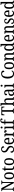

<svg xmlns="http://www.w3.org/2000/svg" viewBox="5047 -5857 820 10954"><g transform="rotate(-90 5457.0 -380.0)"><path d="M31 0V-41H43Q74 -41 93 -53.5Q112 -66 112 -113V-605Q112 -649 93 -661Q74 -673 45 -673H31V-714H197L498 -153V-605Q498 -648 479 -660.5Q460 -673 431 -673H418V-714H633V-673H618Q589 -673 570.5 -660Q552 -647 552 -601V0H486L166 -589V-113Q166 -66 184 -53.5Q202 -41 232 -41H247V0Z M903 10Q809 10 755 -59Q701 -128 701 -269Q701 -409 752.5 -477.5Q804 -546 906 -546Q999 -546 1053 -477.5Q1107 -409 1107 -269Q1107 -128 1055 -59Q1003 10 903 10ZM905 -41Q966 -41 991 -99Q1016 -157 1016 -269Q1016 -381 991 -437.5Q966 -494 904 -494Q842 -494 817 -437.5Q792 -381 792 -269Q792 -157 817.5 -99Q843 -41 905 -41Z M1356 10Q1294 10 1264.5 -24.5Q1235 -59 1235 -145V-487H1169V-520Q1191 -524 1208.5 -532.5Q1226 -541 1240 -557Q1253 -573 1262 -595.5Q1271 -618 1277 -659H1323V-536H1435V-487H1323V-143Q1323 -90 1338.5 -66.5Q1354 -43 1384 -43Q1401 -43 1415 -45Q1429 -47 1443 -51V-5Q1430 0 1407 5Q1384 10 1356 10Z M1710 10Q1616 10 1562 -59Q1508 -128 1508 -269Q1508 -409 1559.5 -477.5Q1611 -546 1713 -546Q1806 -546 1860 -477.5Q1914 -409 1914 -269Q1914 -128 1862 -59Q1810 10 1710 10ZM1712 -41Q1773 -41 1798 -99Q1823 -157 1823 -269Q1823 -381 1798 -437.5Q1773 -494 1711 -494Q1649 -494 1624 -437.5Q1599 -381 1599 -269Q1599 -157 1624.5 -99Q1650 -41 1712 -41Z M2405 10Q2312 10 2267 -28Q2222 -66 2222 -128Q2222 -159 2240 -177.5Q2258 -196 2289 -196Q2292 -127 2323 -82Q2354 -37 2412 -37Q2467 -37 2497.5 -69.5Q2528 -102 2528 -162Q2528 -202 2513 -229.5Q2498 -257 2467.5 -279.5Q2437 -302 2389 -326Q2313 -365 2275 -415Q2237 -465 2237 -547Q2237 -601 2262 -640.5Q2287 -680 2329.5 -702Q2372 -724 2426 -724Q2479 -724 2515.5 -707.5Q2552 -691 2571 -665Q2590 -639 2590 -611Q2590 -579 2571.5 -564Q2553 -549 2518 -549Q2518 -582 2507.5 -611Q2497 -640 2475 -658Q2453 -676 2418 -676Q2370 -676 2344.5 -644.5Q2319 -613 2319 -559Q2319 -522 2331 -495.5Q2343 -469 2372 -447Q2401 -425 2451 -400Q2528 -361 2569.5 -314.5Q2611 -268 2611 -188Q2611 -93 2554 -41.5Q2497 10 2405 10Z M2898 10Q2801 10 2748.5 -62Q2696 -134 2696 -264Q2696 -405 2746.5 -475.5Q2797 -546 2889 -546Q2974 -546 3022.5 -484.5Q3071 -423 3071 -305V-263H2787Q2788 -152 2820.5 -99.5Q2853 -47 2915 -47Q2959 -47 2988.5 -70Q3018 -93 3034 -124Q3042 -120 3048 -112Q3054 -104 3054 -90Q3054 -70 3037 -46.5Q3020 -23 2985.5 -6.5Q2951 10 2898 10ZM2980 -314Q2980 -395 2959.5 -445Q2939 -495 2890 -495Q2842 -495 2816.5 -448Q2791 -401 2788 -314Z M3138 0V-41H3141Q3170 -41 3190 -53.5Q3210 -66 3210 -113V-427Q3210 -471 3190 -483Q3170 -495 3142 -495H3139V-536H3279L3294 -431H3297Q3309 -462 3324 -488.5Q3339 -515 3362 -530.5Q3385 -546 3421 -546Q3465 -546 3487 -526Q3509 -506 3509 -472Q3509 -441 3489 -422.5Q3469 -404 3425 -404Q3425 -445 3415.5 -463.5Q3406 -482 3381 -482Q3359 -482 3344 -462.5Q3329 -443 3319 -411Q3309 -379 3304.5 -342.5Q3300 -306 3300 -273V-108Q3300 -64 3319.5 -52.5Q3339 -41 3367 -41H3389V0Z M3660 -640Q3637 -640 3622.5 -653Q3608 -666 3608 -698Q3608 -731 3622.5 -744Q3637 -757 3660 -757Q3682 -757 3697.5 -744Q3713 -731 3713 -698Q3713 -666 3697.5 -653Q3682 -640 3660 -640ZM3540 0V-41H3551Q3581 -41 3600 -53Q3619 -65 3619 -110V-425Q3619 -470 3601.5 -482.5Q3584 -495 3554 -495H3546V-536H3708V-115Q3708 -67 3727 -54Q3746 -41 3777 -41H3787V0Z M3821 0V-41H3833Q3860 -41 3881 -53.5Q3902 -66 3902 -113V-488H3824V-536H3902V-587Q3902 -676 3943 -723Q3984 -770 4061 -770Q4126 -770 4152 -750Q4178 -730 4178 -701Q4178 -675 4159.5 -659.5Q4141 -644 4106 -644Q4106 -675 4095.5 -700Q4085 -725 4054 -725Q4019 -725 4005 -691.5Q3991 -658 3991 -596V-536H4111V-488H3991V-113Q3991 -66 4011 -53.5Q4031 -41 4059 -41H4092V0Z M4467 0V-41H4485Q4514 -41 4536 -52.5Q4558 -64 4558 -108V-665H4478Q4440 -665 4425.5 -640Q4411 -615 4408 -582L4403 -540H4357L4361 -714H4850L4854 -540H4809L4804 -582Q4800 -615 4785.5 -640Q4771 -665 4732 -665H4652V-113Q4652 -66 4673 -53.5Q4694 -41 4724 -41H4742V0Z M4886 0V-41H4894Q4921 -41 4941.5 -53.5Q4962 -66 4962 -113V-651Q4962 -695 4941 -707Q4920 -719 4894 -719H4886V-760H5051V-534Q5051 -509 5049 -484Q5047 -459 5047 -454H5051Q5068 -492 5099.5 -519Q5131 -546 5183 -546Q5253 -546 5290 -499Q5327 -452 5327 -349V-113Q5327 -66 5345 -53.5Q5363 -41 5392 -41H5394V0H5238V-346Q5238 -412 5218 -447.5Q5198 -483 5149 -483Q5097 -483 5074 -439Q5051 -395 5051 -321V-108Q5051 -64 5070.5 -52.5Q5090 -41 5119 -41H5121V0Z M5591 10Q5536 10 5498 -29Q5460 -68 5460 -150Q5460 -230 5508 -268Q5556 -306 5654 -309L5724 -312V-373Q5724 -429 5710.5 -463Q5697 -497 5648 -497Q5601 -497 5587 -466.5Q5573 -436 5573 -388Q5495 -388 5495 -450Q5495 -497 5539.5 -521.5Q5584 -546 5654 -546Q5733 -546 5773.5 -507Q5814 -468 5814 -372V-113Q5814 -71 5825.5 -56Q5837 -41 5866 -41H5869V0H5746L5732 -87H5726Q5708 -59 5690.5 -37Q5673 -15 5650 -2.5Q5627 10 5591 10ZM5617 -45Q5667 -45 5696 -86Q5725 -127 5725 -191V-273L5674 -270Q5605 -266 5578.5 -234.5Q5552 -203 5552 -144Q5552 -98 5567.5 -71.5Q5583 -45 5617 -45Z M6044 -640Q6021 -640 6006.5 -653Q5992 -666 5992 -698Q5992 -731 6006.5 -744Q6021 -757 6044 -757Q6066 -757 6081.5 -744Q6097 -731 6097 -698Q6097 -666 6081.5 -653Q6066 -640 6044 -640ZM5924 0V-41H5935Q5965 -41 5984 -53Q6003 -65 6003 -110V-425Q6003 -470 5985.5 -482.5Q5968 -495 5938 -495H5930V-536H6092V-115Q6092 -67 6111 -54Q6130 -41 6161 -41H6171V0Z M6717 10Q6630 10 6571.5 -36Q6513 -82 6483 -164.5Q6453 -247 6453 -358Q6453 -468 6484 -550Q6515 -632 6576.5 -678Q6638 -724 6729 -724Q6816 -724 6861.5 -690.5Q6907 -657 6907 -611Q6907 -580 6885.5 -562Q6864 -544 6829 -544Q6829 -576 6819 -605Q6809 -634 6785.5 -653Q6762 -672 6722 -672Q6633 -672 6594.5 -588.5Q6556 -505 6556 -358Q6556 -215 6597.5 -132Q6639 -49 6732 -49Q6796 -49 6831 -76Q6866 -103 6890 -139Q6905 -128 6905 -103Q6905 -79 6885.5 -53Q6866 -27 6824.5 -8.5Q6783 10 6717 10Z M7186 10Q7092 10 7038 -59Q6984 -128 6984 -269Q6984 -409 7035.5 -477.5Q7087 -546 7189 -546Q7282 -546 7336 -477.5Q7390 -409 7390 -269Q7390 -128 7338 -59Q7286 10 7186 10ZM7188 -41Q7249 -41 7274 -99Q7299 -157 7299 -269Q7299 -381 7274 -437.5Q7249 -494 7187 -494Q7125 -494 7100 -437.5Q7075 -381 7075 -269Q7075 -157 7100.5 -99Q7126 -41 7188 -41Z M7458 0V-41H7466Q7495 -41 7514.5 -53.5Q7534 -66 7534 -113V-427Q7534 -471 7514.5 -483Q7495 -495 7468 -495H7463V-536H7609L7620 -454H7624Q7647 -507 7679.5 -526.5Q7712 -546 7757 -546Q7824 -546 7861.5 -499Q7899 -452 7899 -349V-113Q7899 -66 7916 -53.5Q7933 -41 7962 -41H7966V0H7810V-346Q7810 -411 7791 -447.5Q7772 -484 7724 -484Q7686 -484 7663.5 -461Q7641 -438 7632 -400.5Q7623 -363 7623 -321V-108Q7623 -64 7642 -52.5Q7661 -41 7689 -41H7694V0Z M8208 10Q8124 10 8079.5 -56.5Q8035 -123 8035 -267Q8035 -412 8080 -479Q8125 -546 8210 -546Q8259 -546 8289.5 -521.5Q8320 -497 8338 -458H8343Q8341 -482 8340.5 -510Q8340 -538 8340 -565V-650Q8340 -695 8319 -707Q8298 -719 8270 -719H8263V-760H8428V-111Q8428 -66 8447.5 -53.5Q8467 -41 8496 -41H8504V0H8354L8344 -91H8341Q8321 -45 8290 -17.5Q8259 10 8208 10ZM8228 -48Q8289 -48 8314.5 -106Q8340 -164 8340 -267Q8340 -374 8315.5 -431Q8291 -488 8227 -488Q8173 -488 8150 -431Q8127 -374 8127 -266Q8127 -156 8150.5 -102Q8174 -48 8228 -48Z M8767 10Q8670 10 8617.5 -62Q8565 -134 8565 -264Q8565 -405 8615.5 -475.5Q8666 -546 8758 -546Q8843 -546 8891.5 -484.5Q8940 -423 8940 -305V-263H8656Q8657 -152 8689.5 -99.5Q8722 -47 8784 -47Q8828 -47 8857.5 -70Q8887 -93 8903 -124Q8911 -120 8917 -112Q8923 -104 8923 -90Q8923 -70 8906 -46.5Q8889 -23 8854.5 -6.5Q8820 10 8767 10ZM8849 -314Q8849 -395 8828.5 -445Q8808 -495 8759 -495Q8711 -495 8685.5 -448Q8660 -401 8657 -314Z M9003 0V-41H9011Q9040 -41 9059.5 -53.5Q9079 -66 9079 -113V-427Q9079 -471 9059.5 -483Q9040 -495 9013 -495H9008V-536H9154L9165 -454H9169Q9192 -507 9224.5 -526.5Q9257 -546 9302 -546Q9369 -546 9406.5 -499Q9444 -452 9444 -349V-113Q9444 -66 9461 -53.5Q9478 -41 9507 -41H9511V0H9355V-346Q9355 -411 9336 -447.5Q9317 -484 9269 -484Q9231 -484 9208.5 -461Q9186 -438 9177 -400.5Q9168 -363 9168 -321V-108Q9168 -64 9187 -52.5Q9206 -41 9234 -41H9239V0Z M9719 10Q9650 10 9610 -16Q9570 -42 9570 -95Q9570 -131 9589 -145Q9608 -159 9628 -159Q9628 -106 9650.5 -70.5Q9673 -35 9722 -35Q9768 -35 9790.5 -59.5Q9813 -84 9813 -126Q9813 -163 9792 -185Q9771 -207 9715 -236Q9668 -260 9638.5 -282.5Q9609 -305 9595 -333.5Q9581 -362 9581 -405Q9581 -472 9624.5 -508.5Q9668 -545 9739 -545Q9806 -545 9839 -517.5Q9872 -490 9872 -452Q9872 -426 9856 -410Q9840 -394 9811 -394Q9811 -501 9731 -501Q9692 -501 9673 -479Q9654 -457 9654 -422Q9654 -381 9678 -359.5Q9702 -338 9758 -311Q9825 -279 9856.5 -243Q9888 -207 9888 -144Q9888 -71 9843 -30.5Q9798 10 9719 10Z M10171 10Q10074 10 10021.5 -62Q9969 -134 9969 -264Q9969 -405 10019.5 -475.5Q10070 -546 10162 -546Q10247 -546 10295.5 -484.5Q10344 -423 10344 -305V-263H10060Q10061 -152 10093.5 -99.5Q10126 -47 10188 -47Q10232 -47 10261.5 -70Q10291 -93 10307 -124Q10315 -120 10321 -112Q10327 -104 10327 -90Q10327 -70 10310 -46.5Q10293 -23 10258.5 -6.5Q10224 10 10171 10ZM10253 -314Q10253 -395 10232.5 -445Q10212 -495 10163 -495Q10115 -495 10089.5 -448Q10064 -401 10061 -314Z M10603 10Q10519 10 10474.5 -56.5Q10430 -123 10430 -267Q10430 -412 10475 -479Q10520 -546 10605 -546Q10654 -546 10684.5 -521.5Q10715 -497 10733 -458H10738Q10736 -482 10735.5 -510Q10735 -538 10735 -565V-650Q10735 -695 10714 -707Q10693 -719 10665 -719H10658V-760H10823V-111Q10823 -66 10842.5 -53.5Q10862 -41 10891 -41H10899V0H10749L10739 -91H10736Q10716 -45 10685 -17.5Q10654 10 10603 10ZM10623 -48Q10684 -48 10709.5 -106Q10735 -164 10735 -267Q10735 -374 10710.5 -431Q10686 -488 10622 -488Q10568 -488 10545 -431Q10522 -374 10522 -266Q10522 -156 10545.5 -102Q10569 -48 10623 -48Z"/></g></svg>

Font: Noto Serif Thai Condensed
Style: Regular
Weight: 400
Width: 3
Designer: Monotype Design Team
Foundry: Monotype Imaging Inc.
Version: Version 2.002; ttfautohint (v1.8.4.7-5d5b)